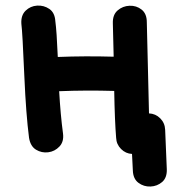

<svg xmlns="http://www.w3.org/2000/svg" viewBox="-20 -555 652 701"><path d="M465 67Q466 98 485.5 112.5Q505 127 529.5 126Q554 125 572 109.5Q590 94 589 63L583 -81Q582 -106 565 -123Q548 -140 524 -141Q522 -205 520 -309Q518 -413 516 -474Q516 -505 497 -520Q478 -535 453 -534Q428 -533 409.5 -517Q391 -501 392 -470Q393 -411 395 -348Q291 -351 191 -347Q187 -442 182 -478Q180 -509 160 -522.5Q140 -536 115.5 -534.5Q91 -533 73.5 -516Q56 -499 58 -468Q62 -439 69 -274Q75 -137 86 -52Q91 -21 111.5 -8.5Q132 4 156 1Q180 -2 197 -20Q214 -38 210 -68Q201 -135 196 -222Q295 -226 397 -223Q399 -112 404 -52Q405 -28 422 -11Q439 6 462 7L465 67Z"/></svg>

Font: Balsamiq Sans
Style: Bold
Weight: 700
Designer: Michael Angeles
Foundry: Balsamiq SRL
Version: Version 1.020; ttfautohint (v1.8.4.7-5d5b);gftools[0.9.26]